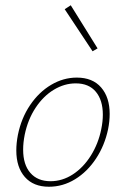

<svg xmlns="http://www.w3.org/2000/svg" viewBox="-20 -707 479 730"><path d="M42 -135Q42 -163 48 -194Q61 -258 94.5 -307.5Q128 -357 174.5 -384.5Q221 -412 272 -412Q332 -412 364.5 -374.5Q397 -337 397 -274Q397 -246 391 -216Q378 -154 345 -104Q312 -54 265.5 -25.5Q219 3 166 3Q107 3 74.5 -34Q42 -71 42 -135ZM365 -216Q371 -245 371 -271Q371 -326 344.5 -358Q318 -390 268 -390Q225 -390 185 -366Q145 -342 115.5 -297.5Q86 -253 74 -195Q68 -165 68 -138Q68 -81 95.5 -49.5Q123 -18 172 -18Q217 -18 257 -44Q297 -70 325.5 -115.5Q354 -161 365 -216ZM226 -672 249 -687 351 -523 332 -512Z"/></svg>

Font: Ysabeau Extralight
Style: Italic
Weight: 200
Italic angle: -12°
Designer: Christian Thalmann (Catharsis Fonts)
Version: Version 0.003